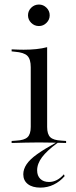

<svg xmlns="http://www.w3.org/2000/svg" viewBox="-20 -633 336 850"><path d="M116.1 -206.5V-335.5Q116.1 -371 101.2 -385.9Q86.3 -400.8 46 -404L31.5 -405.6V-414.5Q50.8 -413.7 61.7 -413.3Q72.6 -412.9 84.7 -412.9Q114.5 -412.9 141.1 -415.7Q167.7 -418.5 188.7 -424.2V-414.5V-206.5ZM152.4 -2.4Q121 -2.4 92.3 -1.6Q63.7 -0.8 31.5 0V-8.9L52.4 -10.5Q87.1 -12.1 101.6 -25.4Q116.1 -38.7 116.1 -71V-206.5H188.7V-71Q188.7 -38.7 202.8 -25.4Q216.9 -12.1 251.6 -10.5L272.6 -8.9V0Q240.3 -0.8 211.7 -1.6Q183.1 -2.4 152.4 -2.4ZM158.9 197.6Q123.4 197.6 103.2 181.9Q83.1 166.1 83.1 138.7Q83.1 116.1 97.6 94.4Q112.1 72.6 144.4 49.6Q176.6 26.6 228.2 -1.6H235.5Q235.5 -0.8 234.3 0.4Q233.1 1.6 233.1 0.8Q187.9 33.9 166.1 62.9Q144.4 91.9 144.4 121Q144.4 145.2 158.5 158.9Q172.6 172.6 196.8 172.6Q233.1 172.6 262.9 138.7L266.1 146.8Q245.2 171 217.7 184.3Q190.3 197.6 158.9 197.6ZM152.4 -517.7Q132.3 -517.7 118.1 -531.9Q104 -546 104 -565.3Q104 -584.7 118.1 -598.8Q132.3 -612.9 152.4 -612.9Q171.8 -612.9 185.9 -598.8Q200 -584.7 200 -565.3Q200 -546 185.9 -531.9Q171.8 -517.7 152.4 -517.7Z"/></svg>

Font: Playfair 144pt SemiExpanded Light
Style: Regular
Weight: 300
Width: 6
Designer: Claus Eggers Sørensen
Foundry: Claus Eggers Sørensen
Version: Version 2.203